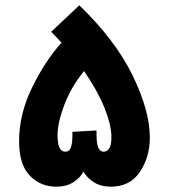

<svg xmlns="http://www.w3.org/2000/svg" viewBox="-20 -704 637 724"><path d="M545 -185Q545 -286 480 -419.5Q415 -553 279 -684L173 -584Q193 -564 212 -543Q152 -477 102 -376Q52 -275 52 -171Q52 -84 92 -42Q132 0 193 0Q230 0 256 -16.5Q282 -33 295 -57Q308 -33 334.5 -16.5Q361 0 397 0Q471 0 508 -56.5Q545 -113 545 -185ZM344 -196V-212L253 -207V-192Q253 -166 247.5 -149Q242 -132 226 -132Q197 -132 197 -194Q197 -241 222.5 -308.5Q248 -376 297 -436Q348 -362 373.5 -298.5Q399 -235 400 -192Q402 -132 370 -132Q344 -132 344 -196Z"/></svg>

Font: Noto Sans Arabic Condensed Extra
Style: Regular
Weight: 800
Width: 3
Designer: Nadine Chahine - Monotype Design Team
Foundry: Monotype Imaging Inc.
Version: Version 1.902